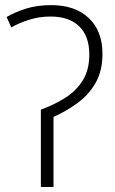

<svg xmlns="http://www.w3.org/2000/svg" viewBox="-20 -744 457 764"><path d="M183.6 -723.6Q278.8 -723.6 333.3 -672.1Q387.7 -620.6 387.7 -529.8Q387.7 -462.9 361.1 -415.5Q334.5 -368.2 290 -335.2Q245.6 -302.2 192.9 -278.8V0H142.6V-307.6Q194.8 -326.7 238.8 -354.2Q282.7 -381.8 309.1 -423.8Q335.4 -465.8 335.4 -527.3Q335.4 -599.6 295.4 -638.9Q255.4 -678.2 181.6 -678.2Q135.3 -678.2 94.7 -665Q54.2 -651.9 24.9 -634.8L6.3 -676.3Q40.5 -696.3 84.5 -710Q128.4 -723.6 183.6 -723.6Z"/></svg>

Font: Open Sans Light
Style: Regular
Weight: 300
Designer: Monotype Design Team
Foundry: Monotype Imaging Inc.
Version: Version 3.000; ttfautohint (v1.8.4)